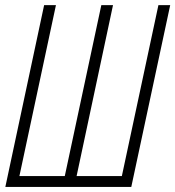

<svg xmlns="http://www.w3.org/2000/svg" viewBox="-20 -734 688 754"><path d="M1 0 153.3 -713.9H199.7L56.2 -42.5H234.4L377.9 -713.9H423.8L280.8 -42.5H458.5L602.1 -713.9H648.4L495.6 0Z"/></svg>

Font: Open Sans Condensed Light
Style: Italic
Weight: 300
Width: 3
Italic angle: -12°
Designer: Monotype Design Team
Foundry: Monotype Imaging Inc.
Version: Version 3.000; ttfautohint (v1.8.4)